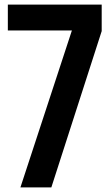

<svg xmlns="http://www.w3.org/2000/svg" viewBox="-20 -820 484 840"><path d="M69.3 0 294.5 -686.6H14.3V-800H424.9V-683.9L204.6 0Z"/></svg>

Font: Big Shoulders Thin
Style: Regular
Weight: 100
Version: Version 2.002